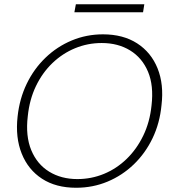

<svg xmlns="http://www.w3.org/2000/svg" viewBox="-20 -874 811 906"><path d="M339 12Q244 12 178.5 -30.5Q113 -73 82.5 -149Q52 -225 63 -324Q72 -408 106 -478.5Q140 -549 194.5 -601.5Q249 -654 318.5 -683Q388 -712 466 -712Q561 -712 627 -669.5Q693 -627 723.5 -551.5Q754 -476 742 -377Q734 -293 700 -222Q666 -151 611.5 -98.5Q557 -46 487.5 -17Q418 12 339 12ZM345 -29Q411 -29 470.5 -53.5Q530 -78 577.5 -124Q625 -170 656 -234Q687 -298 695 -376Q706 -470 678.5 -535.5Q651 -601 594 -636Q537 -671 460 -671Q394 -671 334.5 -646.5Q275 -622 227.5 -576.5Q180 -531 149.5 -467.5Q119 -404 111 -325Q100 -232 127.5 -165.5Q155 -99 212 -64Q269 -29 345 -29ZM331 -816 338 -854H661L655 -816Z"/></svg>

Font: DM Sans 16pt ExtraLight
Style: Italic
Weight: 250
Italic angle: -10°
Version: Version 4.004;gftools[0.9.30]